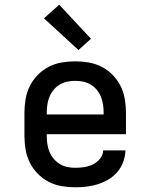

<svg xmlns="http://www.w3.org/2000/svg" viewBox="-20 -789 640 817"><path d="M300 8Q271 8 242 3Q213 -2 187 -15.5Q161 -29 140.5 -50Q120 -71 107 -97Q94 -123 89 -152Q84 -181 84 -210V-310Q84 -339 89 -368Q94 -397 107 -423Q120 -449 140.5 -470Q161 -491 187 -504.5Q213 -518 242 -523Q271 -528 300 -528Q329 -528 358 -523Q387 -518 413 -504.5Q439 -491 459.5 -470Q480 -449 493 -423Q506 -397 511 -368Q516 -339 516 -310V-218H179V-210Q179 -193 181.5 -176Q184 -159 190.5 -143Q197 -127 208.5 -113.5Q220 -100 234.5 -91Q249 -82 266 -78.5Q283 -75 300 -75Q320 -75 339 -78Q358 -81 375.5 -89.5Q393 -98 405.5 -113.5Q418 -129 419 -149H514Q513 -124 504.5 -100.5Q496 -77 480 -58Q464 -39 442.5 -26Q421 -13 397.5 -5.5Q374 2 349.5 5Q325 8 300 8ZM179 -302H421V-310Q421 -327 418.5 -344Q416 -361 409.5 -377Q403 -393 392 -406.5Q381 -420 366 -429Q351 -438 334 -441.5Q317 -445 300 -445Q283 -445 266 -441.5Q249 -438 234 -429Q219 -420 208 -406.5Q197 -393 190.5 -377Q184 -361 181.5 -344Q179 -327 179 -310ZM314 -576 167 -711 232 -769 367 -624Z"/></svg>

Font: Iosevka HT Medium Extended
Style: Regular
Weight: 500
Width: 7
Monospace: yes
Designer: Belleve Invis
Foundry: Belleve Invis
Version: Version 32.3.0; ttfautohint (v1.8.4)